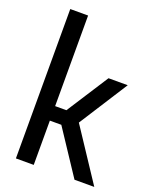

<svg xmlns="http://www.w3.org/2000/svg" viewBox="-149 -892 781 976"><g transform="rotate(20 241.5 -404.0)"><path d="M59 0V-808H155.5V-318H216.5L362 -544H466L297.5 -280.5L483 0H376L217.5 -239.5H155.5V0Z"/></g></svg>

Font: Encode Sans Condensed Condensed Medium
Style: Regular
Weight: 500
Width: 3
Designer: Multiple Designers
Foundry: Impallari Type
Version: Version 3.000; ttfautohint (v1.8.3) -l 8 -r 50 -G 200 -x 14 